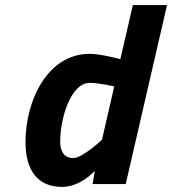

<svg xmlns="http://www.w3.org/2000/svg" viewBox="-20 -722 675 753"><path d="M380 -174C380 -174 304 -102 267 -102C231 -102 216 -130 216 -166C216 -257 257 -397 332 -397C370 -397 428 -383 428 -383L380 -174ZM501 -702 452 -490C452 -490 374 -511 332 -511C166 -511 80 -327 80 -165C80 -53 128 11 224 11C296 11 352 -52 352 -52L343 0H473L635 -702Z"/></svg>

Font: RazerF5
Style: Bold Italic
Weight: 700
Foundry: Razer Inc.
Version: Version 2